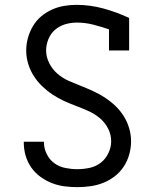

<svg xmlns="http://www.w3.org/2000/svg" viewBox="-20 -763 640 791"><path d="M299 8Q272 8 245 4.5Q218 1 193 -9Q168 -19 146 -35Q124 -51 108.5 -73.5Q93 -96 85.5 -122Q78 -148 78 -175V-179H161V-177Q161 -152 172.5 -128.5Q184 -105 204 -90.5Q224 -76 249 -71Q274 -66 299 -66Q324 -66 349.5 -71.5Q375 -77 395 -92.5Q415 -108 426.5 -132Q438 -156 438 -181Q438 -209 425 -234Q412 -259 391 -276.5Q370 -294 344.5 -305.5Q319 -317 293.5 -326.5Q268 -336 243 -347.5Q218 -359 195 -374.5Q172 -390 152.5 -409Q133 -428 118.5 -451Q104 -474 96 -500.5Q88 -527 88 -555Q88 -581 95 -606.5Q102 -632 115.5 -655Q129 -678 149 -695Q169 -712 193 -723Q217 -734 243 -738.5Q269 -743 295 -743Q351 -743 406 -728Q461 -713 512 -689V-555H429V-642Q397 -653 364 -661.5Q331 -670 296 -670Q272 -670 248.5 -663Q225 -656 207 -640.5Q189 -625 179.5 -602Q170 -579 170 -555Q170 -528 183 -502.5Q196 -477 217 -459Q238 -441 263 -430Q288 -419 313.5 -409Q339 -399 364 -387.5Q389 -376 412 -361Q435 -346 455 -327Q475 -308 489.5 -285Q504 -262 512 -235Q520 -208 520 -181Q520 -154 512.5 -127Q505 -100 490 -77Q475 -54 453 -37Q431 -20 406 -10Q381 0 353.5 4Q326 8 299 8Z"/></svg>

Font: Nova
Style: Regular
Weight: 400
Monospace: yes
Designer: Belleve Invis
Foundry: Belleve Invis
Version: Version 24.1.4; ttfautohint (v1.8.4)